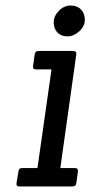

<svg xmlns="http://www.w3.org/2000/svg" viewBox="-20 -677 333 697"><path d="M242 0H51Q38 0 40 -12L47 -55Q48 -67 60 -67H116L167 -425H111Q98 -425 100 -437L106 -480Q108 -492 120 -492H246Q258 -492 257 -480L199 -67H252Q264 -67 263 -55L257 -12Q256 0 242 0ZM236.5 -657Q260 -657 274 -642.5Q288 -628 288 -605Q288 -582 268 -563.5Q248 -545 225 -545Q202 -545 188.5 -559Q175 -573 175 -596Q175 -619 194 -638Q213 -657 236.5 -657Z"/></svg>

Font: Sanchez
Style: Italic
Weight: 400
Designer: Daniel Hernández
Foundry: LatinoType
Version: Version 1.001